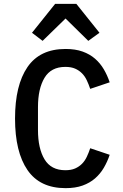

<svg xmlns="http://www.w3.org/2000/svg" viewBox="-20 -964 640 996"><path d="M320 12Q187 12 122.5 -82Q58 -176 58 -349Q58 -522 122.5 -616Q187 -710 320 -710Q371 -710 408.5 -696.5Q446 -683 473 -659.5Q500 -636 518.5 -604.5Q537 -573 549 -537L448 -503Q440 -527 430 -548Q420 -569 405 -584Q390 -599 369.5 -608Q349 -617 319 -617Q245 -617 211 -560.5Q177 -504 177 -408V-290Q177 -194 211 -137.5Q245 -81 319 -81Q349 -81 369.5 -90Q390 -99 405 -114Q420 -129 430 -150Q440 -171 448 -195L549 -161Q537 -125 518.5 -93.5Q500 -62 473 -38.5Q446 -15 408.5 -1.5Q371 12 320 12ZM376 -944 496 -794 438 -752 320 -868 201 -752 146 -794 266 -944Z"/></svg>

Font: IBM Plex Mono Medium
Style: Regular
Weight: 500
Monospace: yes
Designer: Mike Abbink, Paul van der Laan, Pieter van Rosmalen
Foundry: Bold Monday
Version: Version 2.3